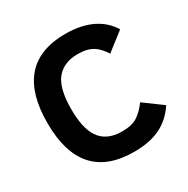

<svg xmlns="http://www.w3.org/2000/svg" viewBox="-160 -833 970 989"><g transform="rotate(-30 325.0 -338.0)"><path d="M189 -338C189 -420.7 203.5 -479.7 232.5 -515C261.5 -550.3 303.7 -568 359 -568C439 -568 472.1 -537.7 506 -486L613 -569C566.6 -645 482.2 -690 356 -690C141.7 -690 47 -562.1 47 -338C47 -103.3 151.7 14 361 14C491.7 14 568.9 -30.3 623 -112L514 -192C496 -166.7 475.8 -146.3 453.5 -131C431.2 -115.7 400 -108 360 -108C229.4 -108 189 -198.8 189 -338Z"/></g></svg>

Font: Fog Sans
Style: Bold
Weight: 700
Foundry: Intel Corporation
Version: Version 1.00